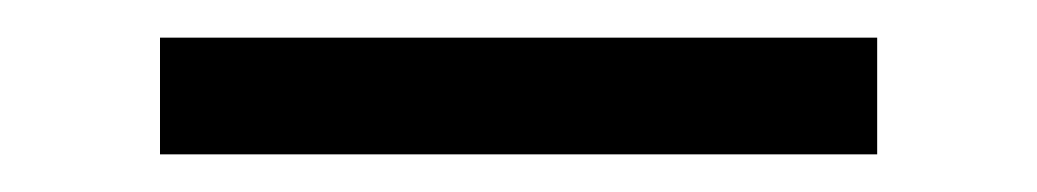

<svg xmlns="http://www.w3.org/2000/svg" viewBox="-20 -20 551 102"><path d="M65 62V0H446V62Z"/></svg>

Font: IngvarSans
Style: Regular
Weight: 400
Version: Version 1.000